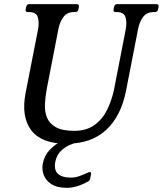

<svg xmlns="http://www.w3.org/2000/svg" viewBox="-20 -680 783 923"><path d="M731.5 -660Q744.5 -660 742.5 -647L739.8 -635Q737.5 -622 724.5 -622H718.5Q685.5 -622 667.6 -598Q649.8 -574 643.5 -539L585.5 -242Q561.5 -121 489.9 -55Q418.2 11 299.5 11Q179.8 11 130.4 -53.5Q81 -118 103 -233L163 -539Q169.2 -574 161.6 -598Q154 -622 120 -622H114Q101 -622 103.2 -635L106 -647Q108 -660 121 -660H347.5Q361.5 -660 359.5 -647L356.8 -635Q354.5 -622 340.5 -622H335.5Q302.5 -622 284.6 -598Q266.8 -574 260.5 -539L204.5 -251Q197.5 -214 196 -178.2Q194.5 -142.5 206.2 -114Q218 -85.5 249.1 -68.2Q280.2 -51 337.5 -51Q395 -51 433.8 -78.8Q472.5 -106.5 495 -152.2Q517.5 -198 528.5 -251L584.5 -539Q590.8 -574 583.1 -598Q575.5 -622 541.5 -622H536.5Q523.5 -622 525.8 -635L528.5 -647Q530.5 -660 543.5 -660ZM388.5 -16Q389.5 -14 390.5 -11Q391.5 -8 390.5 -6Q389.5 0 378.5 0Q374.5 0 355.9 3.6Q337.2 7.2 314.2 17.4Q291.2 27.5 271.9 46.6Q252.5 65.8 246 97.2Q238.5 136.5 258.1 155.1Q277.8 173.8 320.8 173.8Q341.2 173.8 360.5 167Q379.8 160.2 393.6 153.6Q407.5 147 411.5 147Q419.5 147 417.5 158L413.5 178Q411.5 188 404.5 192Q347.5 223 302.5 223Q254.5 223 227.2 205.2Q200 187.5 190.2 160.8Q180.5 134 185.5 107Q193.5 67 219.4 40.1Q245.2 13.2 277 -2.1Q308.8 -17.5 335.4 -24Q362 -30.5 372 -30.5Q382.2 -30.5 385 -22.5Z"/></svg>

Font: Young Serif Light
Style: Italic
Weight: 300
Italic angle: -10.979°
Designer: Bastien Sozeau
Foundry: NBR — Bastien Sozeau
Version: Version 5.001